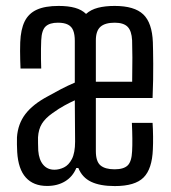

<svg xmlns="http://www.w3.org/2000/svg" viewBox="-20 -627 581 654"><path d="M140.4 6.4Q93.8 6.4 68 -22.3Q42.1 -50.9 38.6 -109Q38.1 -121.6 37.7 -134.6Q37.3 -147.6 37.8 -159.3Q40.9 -204.9 66.4 -238.4Q91.8 -271.8 142.8 -298.9Q164.6 -311.3 187.8 -323.4Q211 -335.5 234.8 -345.6Q234.8 -369.3 234.8 -393Q234.8 -416.7 234.8 -440.3Q234.8 -464 234.8 -487.7Q234.8 -509.3 229.5 -522.9Q224.2 -536.6 211.5 -543.1Q198.8 -549.7 177.3 -549.7Q149.2 -549.7 135.5 -537Q121.9 -524.3 120.4 -489.6Q119.9 -478.2 119.6 -461Q119.4 -443.9 119.6 -425.9Q119.9 -407.8 120.4 -393.6H49.9Q49.4 -405.9 48.9 -421.7Q48.4 -437.4 48.4 -453.5Q48.4 -469.5 48.9 -482.9Q50.6 -526.7 64 -554.1Q77.5 -581.4 105.6 -594.1Q133.6 -606.8 179.7 -606.8Q212.7 -606.8 235.7 -600.3Q258.7 -593.8 273.1 -579.6Q289.4 -594.2 313.6 -600.5Q337.8 -606.8 370.7 -606.8Q437.8 -606.8 468 -578Q498.2 -549.3 500.7 -482.9Q501.2 -471.3 501.4 -452.7Q501.7 -434 501.9 -409.4Q502.1 -384.7 501.6 -355.5Q501.1 -326.2 499.7 -293.3H306.5Q306.5 -248.5 306.5 -203Q306.5 -157.6 306.5 -112.3Q306.5 -76.9 322.3 -63.6Q338.1 -50.3 370.3 -50.3Q401.4 -50.3 415 -63.6Q428.5 -76.9 430 -112.3Q431 -130.2 430.8 -154.5Q430.6 -178.8 429.2 -208.4H499.7Q501.1 -187.1 501.4 -162.7Q501.7 -138.4 500.7 -118.7Q498.2 -51.5 469 -22.4Q439.9 6.8 371.1 6.8Q320.9 6.8 290.4 -7.8Q259.9 -22.4 246.9 -54.7H239.9Q227.7 -25.2 201.8 -9.4Q175.8 6.4 140.4 6.4ZM165.3 -48.9Q181.8 -48.9 198 -56.8Q214.1 -64.6 224.9 -85.4Q235.7 -106.1 235.8 -144.6Q235.8 -177.7 235.3 -213.1Q234.8 -248.6 234.8 -285.3Q219.3 -278.3 200.4 -268.1Q181.5 -258 158.7 -241.5Q134.3 -224.3 122.8 -205.7Q111.2 -187 109.5 -159.3Q109.4 -151.1 109.6 -138.6Q109.8 -126.1 110.3 -113.8Q112.8 -82.7 127.2 -65.8Q141.5 -48.9 165.3 -48.9ZM306.5 -348.6H430.2Q431 -391.4 430.9 -430.9Q430.8 -470.3 430 -489.6Q428.4 -521.9 414.6 -535.8Q400.8 -549.7 370.7 -549.7Q337.9 -549.7 322.2 -535.8Q306.5 -521.9 306.5 -489.6Q306.5 -450.8 306.5 -415.9Q306.5 -381.1 306.5 -348.6Z"/></svg>

Font: Big Shoulders Display SC Thin
Style: Regular
Weight: 100
Designer: Patric King
Foundry: XO Type Co
Version: Version 2.002